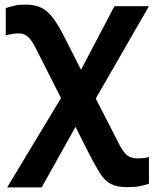

<svg xmlns="http://www.w3.org/2000/svg" viewBox="-20 -573 667 834"><path d="M11 241 245 -147 135 -364Q117 -400 100.5 -414Q84 -428 61 -428Q51 -428 36.5 -426Q22 -424 5 -419V-538Q24 -544 42.5 -548.5Q61 -553 91 -553Q149 -553 183 -524Q217 -495 250 -431L332 -270L477 -546H627L396 -145L500 58Q517 90 533.5 102.5Q550 115 578 115Q589 115 600 114Q611 113 627 109V225Q606 232 585 236Q564 240 532 240Q488 240 461.5 226Q435 212 415 180.5Q395 149 368 97L308 -22L161 241Z"/></svg>

Font: RS Noto Sans
Style: Bold
Weight: 700
Designer: Monotype Design Team
Foundry: Monotype Imaging Inc.
Version: Version 3.10